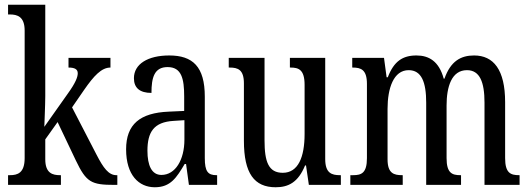

<svg xmlns="http://www.w3.org/2000/svg" viewBox="-20 -780 2233 810"><path d="M14 0H237V-41H233C202 -41 171 -49 171 -108V-192L223 -265L300 -103C344 -11 365 0 463 0H475V-41H471C438 -41 416 -72 388 -126L284 -327L335 -401C376 -460 408 -495 446 -495V-536H269V-495C295 -495 308 -488 308 -471C308 -456 300 -432 266 -385L167 -245C167 -250 171 -340 171 -375V-760H14V-719H22C53 -719 84 -710 84 -651V-113C84 -50 54 -41 22 -41H14Z M633 10C700 10 725 -31 759 -88H765L777 0H896V-41H893C857 -41 844 -57 844 -113V-372C844 -499 793 -546 694 -546C604 -546 545 -510 545 -450C545 -409 570 -388 619 -388C619 -453 631 -497 687 -497C746 -497 757 -448 757 -373V-312L692 -309C571 -304 512 -256 512 -150C512 -41 566 10 633 10ZM661 -42C620 -42 602 -82 602 -144C602 -223 629 -265 712 -270L758 -273V-191C758 -106 720 -42 661 -42Z M1143 10C1197 10 1238 -11 1267 -82H1271L1283 0H1418V-41H1414C1380 -41 1352 -49 1352 -109V-536H1203V-495H1206C1240 -495 1265 -486 1265 -422V-215C1265 -117 1238 -51 1173 -51C1113 -51 1096 -97 1096 -188V-536H945V-495H949C984 -495 1009 -486 1009 -428V-186C1009 -48 1053 10 1143 10Z M1458 0H1679V-41H1677C1642 -41 1615 -48 1615 -108V-321C1615 -407 1640 -484 1704 -484C1758 -484 1778 -434 1778 -347V0H1925V-41H1922C1887 -41 1864 -50 1864 -113V-335C1864 -414 1885 -484 1950 -484C2004 -484 2024 -434 2024 -347V0H2172V-41H2170C2134 -41 2111 -50 2111 -113V-349C2111 -486 2062 -546 1980 -546C1924 -546 1881 -522 1855 -448H1852C1832 -522 1789 -546 1737 -546C1679 -546 1642 -522 1616 -454H1611L1600 -536H1466V-495H1468C1503 -495 1528 -486 1528 -426V-113C1528 -50 1505 -41 1470 -41H1458Z"/></svg>

Font: Noto Serif Tamil ExtraCondensed
Style: Italic
Weight: 400
Width: 2
Italic angle: -12°
Designer: Indian Type Foundry, Tom Grace, and the Monotype Design Team
Foundry: Monotype Imaging Inc.
Version: Version 2.003